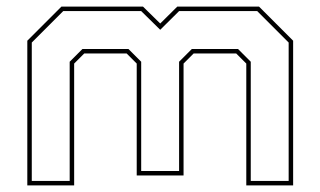

<svg xmlns="http://www.w3.org/2000/svg" viewBox="-20 -560 968 580"><path d="M62.5 0V-437L165.5 -540H412L464 -489L515.5 -540H762.5L865.5 -437V0H724V-368L693.5 -398.5H565L534.5 -368V-30H393V-368L362.5 -398.5H234.5L204 -368V0ZM76 -13.5H190.5V-373.5L229 -412H368L406.5 -373.5V-43.5H521V-373.5L559.5 -412H699L737.5 -373.5V-13.5H852V-431.5L757 -526.5H521L464 -470L406.5 -526.5H171L76 -431.5Z"/></svg>

Font: Tourney Expanded Thin
Style: Regular
Weight: 100
Width: 7
Designer: Tyler Finck
Foundry: Etcetera Type Co
Version: Version 1.010; ttfautohint (v1.8.3)